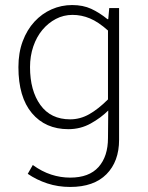

<svg xmlns="http://www.w3.org/2000/svg" viewBox="-20 -512 585 761"><path d="M258 229Q210 229 167.5 215Q125 201 90 177L110 142Q146 168 183 180Q220 192 258 192Q333 192 370.5 150Q408 108 408 35L409 -74Q380 -45 339.5 -22.5Q299 0 251 0Q160 0 106.5 -63.5Q53 -127 53 -246Q53 -303 70 -348.5Q87 -394 116.5 -426Q146 -458 184.5 -475Q223 -492 266 -492Q309 -492 341.5 -477Q374 -462 406 -436H409L413 -480H452V42Q452 128 402 178.5Q352 229 258 229ZM258 -39Q298 -39 334 -59.5Q370 -80 408 -118V-391Q370 -425 336.5 -439Q303 -453 267.5 -453Q232 -453 201.5 -437Q171 -421 148 -393.5Q125 -366 112 -328Q99 -290 99 -246Q99 -153 140 -96Q181 -39 258 -39Z"/></svg>

Font: Giro Light
Style: Regular
Weight: 300
Designer: Paul D. Hunt
Foundry: Adobe Systems Incorporated
Version: Version 1.000;PS 1.0;hotconv 1.0.88;makeotf.lib2.5.647800